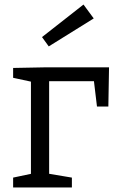

<svg xmlns="http://www.w3.org/2000/svg" viewBox="-20 -824 515 844"><path d="M459.3 -528 456.3 -355.7H406.3L391.3 -480.7L403 -467H190.3L196 -480.3V-47.3L184.3 -62L296 -43.3V0H37.7V-43.3L126.3 -62L116 -47.3V-478.3L127.3 -462.7L37.7 -482V-525.3L178 -528ZM194.3 -620 164.7 -661 347 -804 392 -743Z"/></svg>

Font: Bitter Thin
Style: Regular
Weight: 100
Designer: Sol Matas, and Bitter project Authors
Foundry: Sol Matas
Version: Version 2.002